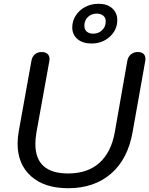

<svg xmlns="http://www.w3.org/2000/svg" viewBox="-20 -985 789 1015"><path d="M73 -226Q73 -257 79 -290L146 -663Q150 -686 164.5 -698Q179 -710 200 -710Q219 -710 230.5 -700.5Q242 -691 242 -673Q242 -666 241 -663L173 -287Q167 -253 167 -224Q167 -68 340 -68Q443 -68 505.5 -124Q568 -180 587 -287L653 -663Q657 -685 672 -697.5Q687 -710 709 -710Q728 -710 738.5 -700.5Q749 -691 749 -673Q749 -667 748 -663L681 -287Q656 -144 567 -67Q478 10 340 10Q215 10 144 -53.5Q73 -117 73 -226ZM362 -840Q362 -874 380.5 -903Q399 -932 431 -948.5Q463 -965 501 -965Q547 -965 573.5 -941Q600 -917 600 -879Q600 -827 560.5 -791Q521 -755 464 -755Q417 -755 389.5 -778.5Q362 -802 362 -840ZM539 -872Q539 -891 526 -902Q513 -913 491 -913Q463 -913 444.5 -895Q426 -877 426 -849Q426 -829 438.5 -818Q451 -807 473 -807Q501 -807 520 -825.5Q539 -844 539 -872Z"/></svg>

Font: Kodchasan Medium
Style: Italic
Weight: 500
Italic angle: -10°
Version: Version 1.000; ttfautohint (v1.6)